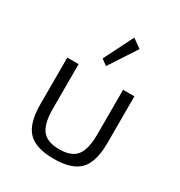

<svg xmlns="http://www.w3.org/2000/svg" viewBox="-188 -926 1006 1073"><g transform="rotate(30 315.0 -390.0)"><path d="M314.5 16Q431 16 481 -36.2Q531 -88.5 531 -212V-512H458V-225Q458 -128 425.2 -86.8Q392.5 -45.5 314.5 -45.5Q237 -45.5 204 -86.8Q171 -128 171 -225V-512H98V-212Q98 -88.5 148 -36.2Q198 16 314.5 16ZM309 -579 424 -755 366.5 -796 271.5 -606.5Z"/></g></svg>

Font: Spartan
Style: Regular
Weight: 400
Designer: Matt Bailey, Mirko Velimirovic
Foundry: Matt Bailey
Version: Version 1.003; ttfautohint (v1.8.3)